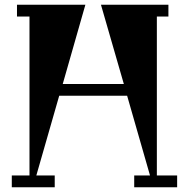

<svg xmlns="http://www.w3.org/2000/svg" viewBox="-20 -794 801 814"><path d="M731 -50V0H549V-50H616L519 -388H231L134 -50H212V0H30V-50H105V-724H52V-774H342L246 -438H505L408 -774H694V-724H645V-50Z"/></svg>

Font: Chokokutai
Style: Regular
Weight: 400
Designer: 108号,108go
Foundry: Font Zone 108
Version: Version 1.000; ttfautohint (v1.8.3)